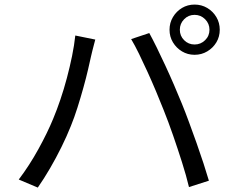

<svg xmlns="http://www.w3.org/2000/svg" viewBox="-20 -830 1040 857"><path d="M782.7 -697.2Q782.7 -669.7 801.9 -650.6Q821 -631.4 848.5 -631.4Q876 -631.4 895.5 -650.6Q915 -669.7 915 -697.2Q915 -724.7 895.5 -744.2Q876 -763.7 848.5 -763.7Q821 -763.7 801.9 -744.2Q782.7 -724.7 782.7 -697.2ZM736.7 -697.2Q736.7 -728.2 751.9 -753.7Q767.1 -779.3 792.3 -794.5Q817.6 -809.6 848.5 -809.6Q879.5 -809.6 905 -794.5Q930.6 -779.3 945.8 -753.7Q960.9 -728.2 960.9 -697.2Q960.9 -666.3 945.8 -641Q930.6 -615.8 905 -600.6Q879.5 -585.4 848.5 -585.4Q817.6 -585.4 792.3 -600.6Q767.1 -615.8 751.9 -641Q736.7 -666.3 736.7 -697.2ZM217.6 -300.5Q234 -339.7 249.6 -385.8Q265.3 -432 278.5 -481.7Q291.7 -531.3 301.6 -579.7Q311.5 -628.2 316.1 -671.5L405.3 -653.4Q402.5 -642.3 399 -629.5Q395.4 -616.8 392.4 -604Q389.5 -591.3 386.8 -580.5Q381.8 -557.4 373.1 -520.1Q364.5 -482.8 352.3 -439.1Q340.2 -395.4 326.1 -350.8Q312 -306.1 296.3 -267.6Q278.1 -221.9 254.3 -173.7Q230.5 -125.4 203.6 -79.2Q176.7 -32.9 148.7 7.3L63.7 -28.7Q111.3 -91.5 151.8 -165.1Q192.3 -238.6 217.6 -300.5ZM710.4 -339Q695.2 -377.8 677 -421Q658.8 -464.3 639.1 -507.7Q619.4 -551.2 600.7 -589.4Q582 -627.7 565.4 -655.5L646.3 -682.5Q661.1 -655.5 679.8 -617.6Q698.4 -579.7 718.3 -536.7Q738.2 -493.8 757.2 -449.7Q776.2 -405.6 792.3 -366.1Q807.3 -329.3 824 -283.8Q840.7 -238.4 857.4 -191.6Q874 -144.7 888.2 -101.2Q902.4 -57.6 912.4 -23.5L823.5 5Q811.3 -46.2 792.4 -105.6Q773.6 -164.9 752.6 -225.6Q731.6 -286.2 710.4 -339Z"/></svg>

Font: Noto Sans TC Thin
Style: Regular
Weight: 100
Designer: Ryoko NISHIZUKA 西塚涼子 (kana, bopomofo & ideographs); Paul D. Hunt (Latin, Greek & Cyrillic); Sandoll Communications 산돌커뮤니
Foundry: Adobe
Version: Version 2.004-H2;hotconv 1.0.118;makeotfexe 2.5.65603